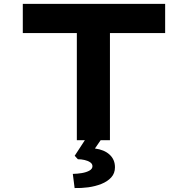

<svg xmlns="http://www.w3.org/2000/svg" viewBox="-20 -720 965 986"><path d="M374.6 0V-550.1H97.1V-700H828.1V-550.1H544.6V0ZM363.2 245.7 353.9 173Q377 172.6 400.2 168.8Q423.4 164.9 439.1 156.2Q454.8 147.5 454.8 133.5Q454.8 121.4 443 113.4Q431.2 105.4 414.1 101.6Q396.9 97.7 379.9 97.7L363.6 80L431.4 -24H513.4L467.5 42.6Q515.1 48.7 542.7 74Q570.4 99.3 570.4 139Q570.4 170 551.2 191.1Q531.9 212.2 500.6 224.6Q469.2 237 433.1 241.9Q397 246.7 363.2 245.7Z"/></svg>

Font: Lexend Zetta
Style: Regular
Weight: 400
Designer: Bonnie Shaver-Troup, Thomas Jockin
Foundry: Lexend
Version: Version 1.007